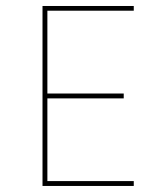

<svg xmlns="http://www.w3.org/2000/svg" viewBox="-20 -615 515 635"><path d="M422.4 -579.6V-595.2H120.6V0H422.4V-16.1H136.7V-289.6H389.2V-305.7H136.7V-579.6Z"/></svg>

Font: Now Thin
Style: Regular
Weight: 100
Designer: Alfredo Marco Pradil
Foundry: Alfredo Marco Pradil
Version: Version 1.200;hotconv 1.0.109;makeotfexe 2.5.65596